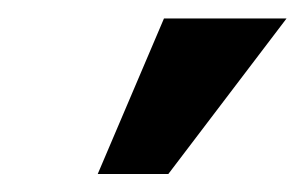

<svg xmlns="http://www.w3.org/2000/svg" viewBox="-20 -783 335 211"><path d="M87.4 -591.8 160.2 -762.7H294.9L165 -591.8Z"/></svg>

Font: Roboto
Style: Bold Italic
Weight: 700
Italic angle: -12°
Designer: Christian Robertson
Foundry: Google
Version: Version 3.0